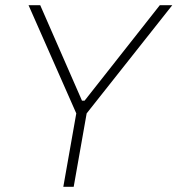

<svg xmlns="http://www.w3.org/2000/svg" viewBox="-20 -720 684 740"><path d="M224 0H264L314 -283L644 -700H596L306 -332H296L135 -700H90L274 -283Z"/></svg>

Font: Fixel Display 20240404 ExLight
Style: Italic
Weight: 200
Italic angle: -10°
Designer: AlfaBravo + MacPaw
Foundry: Kyrylo Tkachov, Marchela Mozhyna, Serhii Makarenko, Maria Weinstein, Zakhar Kryvoshyya
Version: Version 1.211;Glyphs 3.2 (3225)